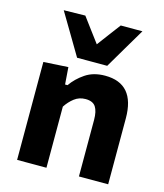

<svg xmlns="http://www.w3.org/2000/svg" viewBox="-115 -859 807 945"><g transform="rotate(15 289.0 -386.5)"><path d="M61.5 0V-499L187 -506.5L193.5 -419.5H206Q231.5 -456.5 272.8 -484.5Q314 -512.5 373.5 -512.5Q525.5 -512.5 525.5 -336V0H376.5V-288Q376.5 -331.5 362 -354Q347.5 -376.5 310 -376.5Q277.5 -376.5 253 -357.5Q228.5 -338.5 211 -311.5V0ZM216.5 -562Q185 -615 154.2 -667.2Q123.5 -719.5 92.5 -771L202 -773Q224.5 -742.5 247.2 -712.2Q270 -682 293 -651Q315.5 -681.5 338 -711.2Q360.5 -741 383 -771H493.5Q463 -719.5 432 -667.2Q401 -615 370 -562Z"/></g></svg>

Font: Commissioner
Style: Bold
Weight: 700
Designer: Kostas Bartsokas
Foundry: Kostas Bartsokas
Version: Version 1.000; ttfautohint (v1.8.3)